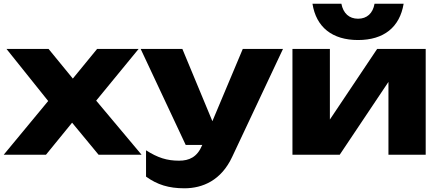

<svg xmlns="http://www.w3.org/2000/svg" viewBox="-32 -835 2374 1036"><path d="M216 0 357 -173 500 0H732L487 -292L716 -571H492L361 -411L230 -571H3L228 -290L-12 0Z M963 181C1062 181 1162 138 1221 11L1495 -571H1278L1114 -181L952 -571H727L970 -53H1060L1059 -52C1032 13 989 32 934 32C868 32 819 16 756 -24V118C817 162 879 181 963 181Z M1801 0 2064 -393V0H2265V-571H2003L1748 -190V-571H1546V0ZM1900 -619C2039 -619 2125 -688 2146 -815H1989C1980 -763 1948 -734 1900 -734C1852 -734 1820 -763 1810 -815H1654C1674 -688 1761 -619 1900 -619Z"/></svg>

Font: Bounded
Style: Bold
Weight: 700
Designer: Vlad Churkin
Version: Version 3.0